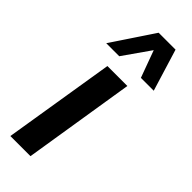

<svg xmlns="http://www.w3.org/2000/svg" viewBox="-246 -773 803 803"><g transform="rotate(45 155.5 -372.0)"><path d="M21 0 101 -494H219L140 0ZM30 -558 154 -744H254L311 -558H235L191 -678L107 -558Z"/></g></svg>

Font: Nunito Sans 10pt Condensed
Style: Bold Italic
Weight: 700
Width: 3
Italic angle: -9°
Designer: Vernon Adams
Foundry: Vernon Adams
Version: Version 3.101;gftools[0.9.27]